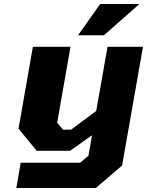

<svg xmlns="http://www.w3.org/2000/svg" viewBox="-20 -757 738 964"><path d="M372 -580 483 -737H680L502 -580ZM62 187 84 60H382L424 25L442 -78L332 0H164L73 -111L145 -522H334L267 -141L296 -106H337L463 -200L520 -522H698L593 74L461 187Z"/></svg>

Font: Tomorrow
Style: Bold Italic
Weight: 700
Italic angle: -10°
Designer: Tony de Marco, Monica Rizzolli
Foundry: Just in Type
Version: Version 2.002